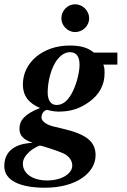

<svg xmlns="http://www.w3.org/2000/svg" viewBox="-72 -675 592 898"><path d="M477 -429H367C336 -455 299 -462 253 -462C130 -462 35 -384 35 -280C35 -228 61 -193 115 -170C40 -140 19 -110 19 -73C19 -41 37 -22 81 -7C28 -5 -52 13 -52 102C-52 170 23 203 138 203C287 203 375 132 375 51C375 -10 336 -46 226 -72L176 -84C144 -92 122 -109 122 -125C122 -147 137 -161 150 -161C162 -157 184 -153 201 -153C258 -153 300 -166 346 -199C392 -232 417 -278 417 -331C417 -347 417 -361 411 -373H477ZM115 6C127 7 202 32 224 42C252 56 266 76 266 100C266 135 220 169 148 169C81 169 35 137 35 91C35 72 44 55 64 36C77 23 106 7 115 6ZM255 -431C288 -431 300 -407 300 -372C300 -338 288 -290 271 -253C250 -207 224 -184 193 -184C166 -184 151 -205 151 -243C151 -289 165 -358 198 -399C213 -417 233 -431 255 -431ZM279 -655C244 -655 215 -625 215 -589C215 -555 245 -525 279 -525C315 -525 345 -554 345 -589C345 -625 315 -655 279 -655Z"/></svg>

Font: XITS
Style: Bold Italic
Weight: 700
Italic angle: -16.33°
Designer: MicroPress Inc., with final additions and corrections provided by Coen Hoffman, Elsevier (retired)
Version: Version 1.105